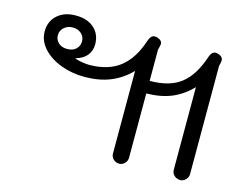

<svg xmlns="http://www.w3.org/2000/svg" viewBox="-85 -718 1084 854"><g transform="rotate(15 457.0 -291.0)"><path d="M485 -34V-414Q444 -372 392.5 -351Q341 -330 273 -330Q216 -330 165 -349Q114 -368 82.5 -402.5Q51 -437 51 -480Q51 -527 83 -555.5Q115 -584 167 -584Q221 -584 252 -556Q283 -528 283 -482Q283 -452 265.5 -430.5Q248 -409 214 -400V-399Q225 -394 246 -390.5Q267 -387 282 -387Q370 -388 423 -430.5Q476 -473 503 -557Q512 -585 531 -585Q538 -585 545 -582Q565 -575 565 -559Q565 -554 559 -532V-388Q651 -388 703 -429Q755 -470 784 -559Q793 -585 811 -585Q818 -585 825 -582Q845 -575 845 -558Q845 -550 840 -532V-34Q840 -19 829 -8Q818 3 805 3Q788 3 776.5 -7.5Q765 -18 765 -34V-414Q724 -372 675 -351.5Q626 -331 559 -330V-34Q559 -19 548 -8Q537 3 524 3Q508 3 496.5 -7.5Q485 -18 485 -34ZM223 -480Q223 -501 207.5 -515Q192 -529 168 -529Q144 -529 128 -514.5Q112 -500 112 -479Q112 -458 127 -444Q142 -430 167 -430Q193 -430 208 -444Q223 -458 223 -480Z"/></g></svg>

Font: Kodchasan
Style: Regular
Weight: 400
Version: Version 1.000; ttfautohint (v1.6)